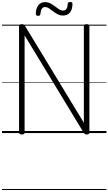

<svg xmlns="http://www.w3.org/2000/svg" viewBox="-20 -1320 1076 1905"><path d="M197 14Q169 14 169 -5V-1061Q169 -1071 176 -1075.5Q183 -1080 196 -1080Q208 -1080 214.5 -1076.5Q221 -1073 227 -1065L812 -102V-1061Q812 -1071 818.5 -1075.5Q825 -1080 839 -1080Q867 -1080 867 -1061V-5Q867 5 860 9.5Q853 14 840 14Q829 14 823.5 10.5Q818 7 811 -2L224 -969V-5Q224 5 217.5 9.5Q211 14 197 14ZM357 -1163Q335 -1163 335 -1184Q337 -1238 361 -1268.5Q385 -1299 426 -1299Q457 -1299 481 -1286Q505 -1273 526 -1256.5Q547 -1240 566.5 -1227.5Q586 -1215 607 -1215Q628 -1215 639.5 -1232.5Q651 -1250 652 -1282Q653 -1300 676 -1300Q690 -1300 694.5 -1295.5Q699 -1291 699 -1279Q698 -1225 673.5 -1195.5Q649 -1166 606 -1166Q576 -1166 552 -1178.5Q528 -1191 507 -1207.5Q486 -1224 466.5 -1237Q447 -1250 426 -1250Q406 -1250 395 -1233.5Q384 -1217 381 -1183Q380 -1172 375 -1167.5Q370 -1163 357 -1163ZM0 555H1036V565H0ZM0 -20H1036V0H0ZM0 -505H1036V-500H0ZM0 -1075H1036V-1065H0Z"/></svg>

Font: Playwrite AR Guides
Style: Regular
Weight: 400
Designer: Veronika Burian, José Scaglione
Foundry: TypeTogether
Version: Version 1.003